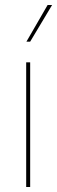

<svg xmlns="http://www.w3.org/2000/svg" viewBox="-20 -750 229 770"><path d="M101 0H85V-500H101ZM189 -730 101 -583H86L171 -730Z"/></svg>

Font: Work Sans Hairline
Style: Regular
Weight: 400
Designer: Wei Huang
Foundry: Wei Huang
Version: Version 1.032